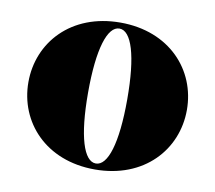

<svg xmlns="http://www.w3.org/2000/svg" viewBox="-60 -539 693 618"><g transform="rotate(10 286.0 -230.0)"><path d="M27.5 -230C27.5 -100 125.5 10 286.5 10C447.5 10 545.5 -100 545.5 -230C545.5 -360 447.5 -470 286.5 -470C125.5 -470 27.5 -360 27.5 -230ZM222.5 -230C222.5 -374 247.5 -450.5 286.5 -450.5C325.5 -450.5 350.5 -374 350.5 -230C350.5 -86 325.5 -9.5 286.5 -9.5C247.5 -9.5 222.5 -86 222.5 -230Z"/></g></svg>

Font: Bodoni* 11pt Fatface
Style: Regular
Weight: 900
Version: Version 2.3